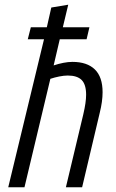

<svg xmlns="http://www.w3.org/2000/svg" viewBox="-20 -796 493 816"><path d="M15 0 167 -629H98L111 -680H179L198 -764L270 -776L247 -680H360L348 -629H234L208 -518Q229 -525 249.5 -529Q270 -533 288 -533Q350 -533 383 -501Q416 -469 416 -404Q416 -365 404 -317L329 0H260L334 -310Q346 -361 346 -393Q346 -437 327 -456Q308 -475 268 -475Q252 -475 232 -471Q212 -467 194 -461L84 0Z"/></svg>

Font: Ubuntu Sans Condensed
Style: Italic
Weight: 400
Width: 3
Italic angle: -13.5°
Designer: Dalton Maag Ltd
Foundry: Dalton Maag Ltd
Version: Version 1.006; ttfautohint (v1.8.4.7-5d5b)